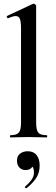

<svg xmlns="http://www.w3.org/2000/svg" viewBox="-20 -745 305 1041"><path d="M37 0Q34 0 34 -6Q34 -12 37 -12Q70 -12 82 -26Q94 -40 94 -81V-592Q94 -627 88 -642.5Q82 -658 65 -658Q51 -658 24 -646Q21 -645 18 -651Q15 -657 17 -658L158 -724Q160 -725 162 -725Q166 -725 171 -721Q176 -717 176 -714V-81Q176 -40 187.5 -26Q199 -12 233 -12Q236 -12 236 -6Q236 0 233 0Q214 0 188.5 -1Q163 -2 135 -2Q107 -2 81.5 -1Q56 0 37 0ZM124 275Q120 277 116.5 273Q113 269 117 266Q136 250 150 231Q164 212 164 191Q164 168 156 159.5Q148 151 135 149L159 134Q161 155 150 166Q139 177 118 177Q98 177 85 163Q72 149 72 126Q72 100 89.5 87.5Q107 75 130 75Q162 75 178.5 96Q195 117 195 153Q195 193 175 222Q155 251 124 275Z"/></svg>

Font: Cormorant Garamond Light SemiBold
Style: Regular
Weight: 600
Version: Version 4.001